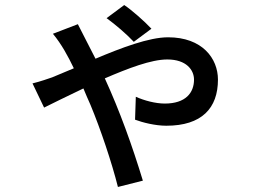

<svg xmlns="http://www.w3.org/2000/svg" viewBox="-20 -665 1040 762"><path d="M581 -551C554 -580 502 -626 473 -645L403 -593C440 -566 482 -530 511 -499ZM190 -531C224 -490 250 -442 273 -394C242 -381 214 -369 187 -358C172 -353 142 -342 109 -334L155 -238C186 -253 243 -282 311 -314C320 -291 330 -270 339 -249C379 -153 424 -19 448 77L547 52C505 -86 456 -223 396 -354C489 -394 580 -429 644 -429C720 -429 750 -387 750 -349C750 -297 717 -254 634 -254C597 -254 552 -266 519 -281L516 -190C545 -179 596 -166 640 -166C781 -166 845 -236 845 -349C845 -433 783 -517 647 -517C571 -517 461 -475 359 -432C342 -465 327 -495 315 -518C308 -533 297 -552 289 -569Z"/></svg>

Font: Spoqa Han Sans Neo Medium
Style: Regular
Weight: 500
Designer: [Spoqa Han Sans Neo] Dong-huui Kim  Younghwa Kang  Yujin Lee  [Noto Sans] Ryoko NISHIZUKA  (kana & ideographs); Paul D. 
Foundry: Spoqa (http://www.spoqa-han-sans.com)
Version: Version 1.000